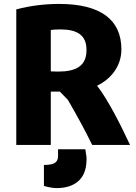

<svg xmlns="http://www.w3.org/2000/svg" viewBox="-20 -729 692 979"><path d="M599 -477C599 -390 544 -325 475 -292C530 -222 596 -91 643 10H450C411 -71 363 -156 326 -220C312 -234 298 -249 285 -262H239V10H63V-681C132 -700 211 -709 281 -709C494 -709 599 -628 599 -477ZM288 -579C267 -579 251 -578 239 -576V-365C241 -365 273 -364 276 -364C367 -364 421 -392 421 -473C422 -551 372 -579 288 -579ZM276 67V32H415C418 50 420 63 421 71C422 81 421 87 421 91C419 192 351 228 276 230C268 230 260 230 251 229C234 227 215 223 204 219V112C250 112 276 103 276 67Z"/></svg>

Font: Repo ExtraBold
Style: Bold
Weight: 700
Designer: Stefan Peev
Foundry: Context Ltd
Version: Version 1.502